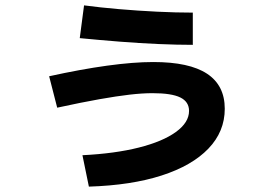

<svg xmlns="http://www.w3.org/2000/svg" viewBox="-20 -639 1040 715"><path d="M287 -61Q408 -67 497 -89.5Q586 -112 635 -147.5Q684 -183 684 -226Q684 -260 651.5 -276Q619 -292 548 -292Q510 -292 462.5 -286.5Q415 -281 350 -269.5Q285 -258 193 -238L163 -355Q281 -381 379 -394.5Q477 -408 551 -408Q685 -408 751 -364.5Q817 -321 817 -234Q817 -149 756 -85.5Q695 -22 582 14.5Q469 51 311 56ZM698 -472Q641 -472 570.5 -475Q500 -478 424.5 -484Q349 -490 277 -497L293 -619Q353 -611 423 -605Q493 -599 564.5 -595.5Q636 -592 698 -592Z"/></svg>

Font: M PLUS 1 Code
Style: Bold
Weight: 700
Designer: Coji Morishita
Foundry: UNDERFOREST DESIGN
Version: Version 1.002